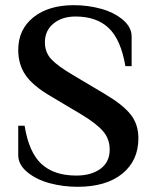

<svg xmlns="http://www.w3.org/2000/svg" viewBox="-20 -698 590 735"><path d="M276.9 17.1Q221.2 17.1 169.9 3.2Q118.7 -10.7 84.2 -39.3Q49.8 -67.9 49.8 -104V-216.8H74.2Q90.3 -115.2 138.4 -70.6Q186.5 -25.9 272 -25.9Q329.1 -25.9 364.5 -51.8Q399.9 -77.6 399.9 -125Q399.9 -166 375 -195.1Q350.1 -224.1 294.9 -257.8L171.9 -331.1Q106 -369.6 77.9 -410.4Q49.8 -451.2 49.8 -506.8Q49.8 -585.4 107.9 -631.8Q166 -678.2 262.2 -678.2Q316.4 -678.2 366.2 -664.6Q416 -650.9 450 -622.6Q483.9 -594.2 483.9 -558.1V-444.8H460Q442.9 -545.9 396.5 -590.3Q350.1 -634.8 269 -634.8Q217.8 -634.8 184.8 -607.9Q151.9 -581.1 151.9 -536.1Q151.9 -497.1 177 -470.7Q202.1 -444.3 258.8 -411.1L381.8 -337.9Q450.2 -297.4 480 -259.8Q509.8 -222.2 509.8 -168.9Q509.8 -83 448 -33Q386.2 17.1 276.9 17.1Z"/></svg>

Font: El Messiri SemiBold
Style: Regular
Weight: 600
Designer: Mohamed Gaber
Foundry: Kief Type Foundry
Version: Version 2.007;PS 002.007;hotconv 1.0.88;makeotf.lib2.5.64775